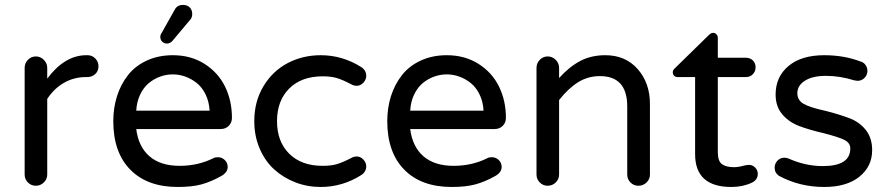

<svg xmlns="http://www.w3.org/2000/svg" viewBox="-20 -742 3567 772"><path d="M330.1 -432.1H325.2Q277.8 -432.1 237.5 -409.2Q197.3 -386.2 169.9 -344.2V-40Q169.9 -21.5 156.2 -8.3Q142.6 4.9 124 4.9Q105.5 4.9 92.3 -8.3Q79.1 -21.5 79.1 -40V-469.2Q79.1 -487.8 92.3 -501.5Q105.5 -515.1 124 -515.1Q142.6 -515.1 156.2 -501.5Q169.9 -487.8 169.9 -469.2V-425.8Q240.2 -520 327.1 -520H332Q350.6 -520 363.3 -506.8Q376 -493.7 376 -475.1Q376 -456.5 363 -444.3Q350.1 -432.1 330.1 -432.1Z M752.9 -685.1Q752.9 -670.4 742.7 -660.2L673.8 -578.1Q664.1 -566.9 651.9 -566.9Q639.6 -566.9 632.1 -574.5Q624.5 -582 624.5 -594.2Q624.5 -602.5 631.8 -612.8L682.6 -703.1Q692.4 -722.2 715.8 -722.2Q732.9 -722.2 742.9 -712.2Q752.9 -702.1 752.9 -685.1ZM895.5 -70.8Q895.5 -48.8 869.6 -34.2Q827.6 -10.7 789.6 -0.5Q751.5 9.8 694.8 9.8Q572.3 9.8 503.9 -59.8Q435.5 -129.4 435.5 -254.9Q435.5 -308.6 450.7 -356Q465.8 -403.3 494.9 -440.2Q523.9 -477.1 570.3 -498.5Q616.7 -520 674.8 -520Q747.6 -520 802.5 -485.1Q857.4 -450.2 885 -393.6Q912.6 -336.9 912.6 -268.1Q912.6 -249 899.9 -236.1Q887.2 -223.1 866.7 -223.1H527.8Q536.6 -152.3 580.8 -113.8Q625 -75.2 702.6 -75.2Q776.4 -75.2 837.9 -106Q844.2 -109.9 856 -109.9Q872.1 -109.9 883.8 -98.6Q895.5 -87.4 895.5 -70.8ZM527.8 -296.9H822.8Q820.8 -333 806.9 -361.8Q793 -390.6 771.7 -407.7Q750.5 -424.8 725.8 -433.8Q701.2 -442.9 674.8 -442.9Q648.4 -442.9 623.5 -433.8Q598.6 -424.8 577.9 -407.5Q557.1 -390.1 543.5 -361.6Q529.8 -333 527.8 -296.9Z M1452.6 -73.2Q1452.6 -51.3 1432.6 -38.1Q1356.9 9.8 1269.5 9.8Q1215.3 9.8 1167 -9Q1118.7 -27.8 1082 -61.3Q1045.4 -94.7 1023.9 -145Q1002.4 -195.3 1002.4 -254.9Q1002.4 -334 1039.3 -395.3Q1076.2 -456.5 1136.7 -488.3Q1197.3 -520 1269.5 -520Q1356.9 -520 1432.6 -472.2Q1452.6 -459 1452.6 -437Q1452.6 -421.9 1440.9 -409.4Q1429.2 -397 1414.6 -397Q1402.8 -397 1392.6 -402.8Q1357.4 -421.4 1334.2 -428.2Q1311 -435.1 1277.3 -435.1Q1191.9 -435.1 1142.8 -386Q1093.8 -336.9 1093.8 -254.9Q1093.8 -172.9 1142.8 -124Q1191.9 -75.2 1277.3 -75.2Q1311 -75.2 1334.5 -82Q1357.9 -88.9 1392.6 -106.9Q1402.8 -112.8 1414.6 -112.8Q1429.2 -112.8 1440.9 -100.6Q1452.6 -88.4 1452.6 -73.2Z M1997.1 -70.8Q1997.1 -48.8 1971.2 -34.2Q1929.2 -10.7 1891.1 -0.5Q1853 9.8 1796.4 9.8Q1673.8 9.8 1605.5 -59.8Q1537.1 -129.4 1537.1 -254.9Q1537.1 -308.6 1552.2 -356Q1567.4 -403.3 1596.4 -440.2Q1625.5 -477.1 1671.9 -498.5Q1718.3 -520 1776.4 -520Q1849.1 -520 1904.1 -485.1Q1959 -450.2 1986.6 -393.6Q2014.2 -336.9 2014.2 -268.1Q2014.2 -249 2001.5 -236.1Q1988.8 -223.1 1968.3 -223.1H1629.4Q1638.2 -152.3 1682.4 -113.8Q1726.6 -75.2 1804.2 -75.2Q1877.9 -75.2 1939.5 -106Q1945.8 -109.9 1957.5 -109.9Q1973.6 -109.9 1985.4 -98.6Q1997.1 -87.4 1997.1 -70.8ZM1629.4 -296.9H1924.3Q1922.4 -333 1908.4 -361.8Q1894.5 -390.6 1873.3 -407.7Q1852.1 -424.8 1827.4 -433.8Q1802.7 -442.9 1776.4 -442.9Q1750 -442.9 1725.1 -433.8Q1700.2 -424.8 1679.4 -407.5Q1658.7 -390.1 1645 -361.6Q1631.3 -333 1629.4 -296.9Z M2593.3 -324.2V-40Q2593.3 -21.5 2579.6 -8.3Q2565.9 4.9 2546.9 4.9Q2528.3 4.9 2515.1 -8.3Q2502 -21.5 2502 -40V-314Q2502 -436 2392.1 -436Q2344.2 -436 2304.9 -411.6Q2265.6 -387.2 2228 -339.8V-40Q2228 -21.5 2214.4 -8.3Q2200.7 4.9 2182.1 4.9Q2163.6 4.9 2150.4 -8.3Q2137.2 -21.5 2137.2 -40V-469.2Q2137.2 -487.8 2150.4 -501.5Q2163.6 -515.1 2182.1 -515.1Q2200.7 -515.1 2214.4 -501.5Q2228 -487.8 2228 -469.2V-428.2Q2269 -473.6 2313 -496.8Q2356.9 -520 2414.1 -520Q2495.1 -520 2544.2 -464.1Q2593.3 -408.2 2593.3 -324.2Z M3026.9 -43Q3026.9 -19.5 3003.9 -7.8Q2966.8 9.8 2920.9 9.8Q2774.9 9.8 2774.9 -122.1V-432.1H2704.1Q2695.8 -432.1 2690.4 -437.5Q2685.1 -442.9 2685.1 -451.2Q2685.1 -460.4 2693.8 -467.8L2830.1 -601.1Q2838.9 -609.9 2847.2 -609.9Q2855.5 -609.9 2860.8 -604Q2866.2 -598.1 2866.2 -589.8V-509.8H2979Q2996.1 -509.8 3007.1 -499Q3018.1 -488.3 3018.1 -471.2Q3018.1 -455.1 3007.1 -443.6Q2996.1 -432.1 2979 -432.1H2866.2V-129.9Q2866.2 -94.2 2882.8 -82Q2899.4 -69.8 2931.2 -69.8Q2949.7 -69.8 2971.2 -76.2Q2985.8 -79.1 2991.2 -79.1Q3005.9 -79.1 3016.4 -68.4Q3026.9 -57.6 3026.9 -43Z M3300.8 -295.9Q3356.4 -281.7 3397 -266.1Q3437 -250.5 3461.9 -218.5Q3486.8 -186.5 3486.8 -138.2Q3486.8 -72.8 3435.5 -31.5Q3384.3 9.8 3293.9 9.8Q3194.8 9.8 3111.8 -35.2Q3094.7 -46.9 3094.7 -67.9Q3094.7 -84 3106 -95.9Q3117.2 -107.9 3133.8 -107.9Q3144 -107.9 3151.9 -104Q3219.2 -74.2 3288.1 -74.2Q3398.9 -74.2 3398.9 -145Q3398.9 -167 3376 -179Q3353 -190.9 3290 -207Q3235.8 -219.2 3191.9 -235.8Q3149.9 -252.4 3124.3 -283.7Q3098.6 -314.9 3098.6 -361.8Q3098.6 -433.1 3150.4 -476.6Q3202.1 -520 3293.9 -520Q3373.5 -520 3439 -495.1Q3452.6 -491.7 3460.2 -480.7Q3467.8 -469.7 3467.8 -457Q3467.8 -440.9 3456.3 -429Q3444.8 -417 3427.7 -417Q3424.8 -417 3415 -418.9Q3357.4 -437 3300.8 -437Q3247.6 -437 3216.8 -417.7Q3186 -398.4 3186 -367.2Q3186 -338.9 3211.7 -324.2Q3237.3 -309.6 3300.8 -295.9Z"/></svg>

Font: Aka-Acid-Varela
Style: Regular
Weight: 400
Designer: Joe Prince, Avraham Cornfeld, Cyberella
Foundry: Joe Prince, Avraham Cornfeld, Cyberella
Version: Version 2.000; ttfautohint (v1.5.33-1714) -l 8 -r 50 -G 200 